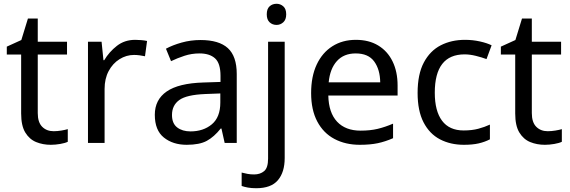

<svg xmlns="http://www.w3.org/2000/svg" viewBox="-20 -757 3018 1017"><path d="M264 -62Q284 -62 305 -65.5Q326 -69 339 -73V-6Q325 1 299 5.5Q273 10 249 10Q207 10 171.5 -4.5Q136 -19 114 -55Q92 -91 92 -156V-468H16V-510L93 -545L128 -659H180V-536H335V-468H180V-158Q180 -109 203.5 -85.5Q227 -62 264 -62Z M696 -546Q711 -546 728.5 -544.5Q746 -543 759 -540L748 -459Q735 -462 719.5 -464Q704 -466 690 -466Q649 -466 613 -443.5Q577 -421 555.5 -380.5Q534 -340 534 -286V0H446V-536H518L528 -438H532Q558 -482 599 -514Q640 -546 696 -546Z M1042 -545Q1140 -545 1187 -502Q1234 -459 1234 -365V0H1170L1153 -76H1149Q1114 -32 1075.5 -11Q1037 10 969 10Q896 10 848 -28.5Q800 -67 800 -149Q800 -229 863 -272.5Q926 -316 1057 -320L1148 -323V-355Q1148 -422 1119 -448Q1090 -474 1037 -474Q995 -474 957 -461.5Q919 -449 886 -433L859 -499Q894 -518 942 -531.5Q990 -545 1042 -545ZM1068 -259Q968 -255 929.5 -227Q891 -199 891 -148Q891 -103 918.5 -82Q946 -61 989 -61Q1057 -61 1102 -98.5Q1147 -136 1147 -214V-262Z M1393 -681Q1393 -710 1408 -723.5Q1423 -737 1445 -737Q1465 -737 1480.5 -723.5Q1496 -710 1496 -681Q1496 -653 1480.5 -639Q1465 -625 1445 -625Q1423 -625 1408 -639Q1393 -653 1393 -681ZM1337 240Q1312 240 1293 236.5Q1274 233 1260 228V157Q1275 161 1291 164Q1307 167 1326 167Q1358 167 1379 149.5Q1400 132 1400 83V-536H1488V80Q1488 155 1452 197.5Q1416 240 1337 240Z M1865 -546Q1934 -546 1983.5 -516Q2033 -486 2059.5 -431.5Q2086 -377 2086 -304V-251H1719Q1721 -160 1765.5 -112.5Q1810 -65 1890 -65Q1941 -65 1980.5 -74.5Q2020 -84 2062 -102V-25Q2021 -7 1981 1.5Q1941 10 1886 10Q1810 10 1751.5 -21Q1693 -52 1660.5 -113.5Q1628 -175 1628 -264Q1628 -352 1657.5 -415Q1687 -478 1740.5 -512Q1794 -546 1865 -546ZM1864 -474Q1801 -474 1764.5 -433.5Q1728 -393 1721 -321H1994Q1993 -389 1962 -431.5Q1931 -474 1864 -474Z M2437 10Q2366 10 2310.5 -19Q2255 -48 2223.5 -109Q2192 -170 2192 -265Q2192 -364 2225 -426Q2258 -488 2314.5 -517Q2371 -546 2443 -546Q2484 -546 2522 -537.5Q2560 -529 2584 -517L2557 -444Q2533 -453 2501 -461Q2469 -469 2441 -469Q2283 -469 2283 -266Q2283 -169 2321.5 -117.5Q2360 -66 2436 -66Q2480 -66 2513.5 -75Q2547 -84 2575 -97V-19Q2548 -5 2515.5 2.5Q2483 10 2437 10Z M2881 -62Q2901 -62 2922 -65.5Q2943 -69 2956 -73V-6Q2942 1 2916 5.5Q2890 10 2866 10Q2824 10 2788.5 -4.5Q2753 -19 2731 -55Q2709 -91 2709 -156V-468H2633V-510L2710 -545L2745 -659H2797V-536H2952V-468H2797V-158Q2797 -109 2820.5 -85.5Q2844 -62 2881 -62Z"/></svg>

Font: Noto Sans Syloti Nagri
Style: Regular
Weight: 400
Designer: Monotype Design Team
Foundry: Monotype Imaging Inc.
Version: Version 2.003; ttfautohint (v1.8.4.7-5d5b)